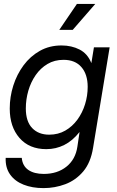

<svg xmlns="http://www.w3.org/2000/svg" viewBox="-20 -760 605 991"><path d="M204.6 210.9Q146.5 210.9 101.6 193.1Q56.6 175.3 32 140.4Q7.3 105.5 9.3 54.7H92.3Q96.2 96.2 126 116.9Q155.8 137.7 206.1 137.7Q275.9 137.7 322.8 100.3Q369.6 63 379.4 -2.9L390.6 -78.1H390.1Q354.5 -33.2 311.5 -11.7Q268.6 9.8 219.2 9.8Q130.9 9.8 80.6 -47.9Q30.3 -105.5 30.3 -199.7Q30.3 -260.3 48.6 -318.1Q66.9 -376 101.6 -422.9Q136.2 -469.7 185.8 -497.6Q235.4 -525.4 297.4 -525.4Q349.6 -525.4 390.9 -504.2Q432.1 -482.9 451.2 -435.1H451.7L464.8 -515.6H545.9L460.4 2.9Q448.2 79.1 409.7 124.8Q371.1 170.4 317.1 190.7Q263.2 210.9 204.6 210.9ZM233.9 -64.9Q280.3 -64.9 316.9 -85.9Q353.5 -106.9 379.4 -142.3Q405.3 -177.7 418.9 -221.7Q432.6 -265.6 432.6 -311.5Q432.6 -376.5 400.1 -413.8Q367.7 -451.2 308.1 -451.2Q261.2 -451.2 225.1 -429.7Q189 -408.2 164.1 -372.3Q139.2 -336.4 126.2 -291.7Q113.3 -247.1 113.3 -200.2Q113.3 -133.3 146 -99.1Q178.7 -64.9 233.9 -64.9ZM286.1 -606 377 -739.7H471.7L355.5 -606Z"/></svg>

Font: Inter Display
Style: Italic
Weight: 400
Italic angle: -9.39999°
Designer: Rasmus Andersson
Foundry: rsms
Version: Version 4.000;git-a52131595